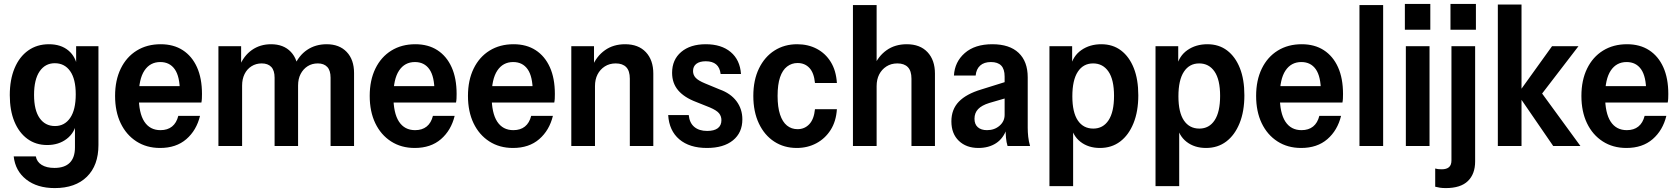

<svg xmlns="http://www.w3.org/2000/svg" viewBox="-20 -746 8570 981"><path d="M260 215Q170 215 114 171Q58 127 50 53H163Q168 81 193 96.5Q218 112 258 112Q310 112 336.5 85.5Q363 59 363 7V-122L371 -121Q362 -68 321 -36.5Q280 -5 221 -5Q163 -5 120 -36.5Q77 -68 53.5 -125Q30 -182 30 -260Q30 -339 54.5 -397.5Q79 -456 124 -488Q169 -520 230 -520Q291 -520 329.5 -488Q368 -456 376 -399H369V-510H483V-5Q483 99 424 157Q365 215 260 215ZM261 -102Q310 -102 338.5 -143.5Q367 -185 367 -264Q367 -342 338.5 -382.5Q310 -423 260 -423Q211 -423 182.5 -381.5Q154 -340 154 -261Q154 -183 182.5 -142.5Q211 -102 261 -102Z M798 10Q729 10 677 -23.5Q625 -57 596.5 -116.5Q568 -176 568 -256Q568 -336 597 -395.5Q626 -455 678.5 -487.5Q731 -520 801 -520Q867 -520 914 -489.5Q961 -459 986.5 -402.5Q1012 -346 1012 -266Q1012 -254 1011.5 -243Q1011 -232 1009 -222H643V-306H926L899 -276Q899 -355 873 -392Q847 -429 799 -429Q747 -429 718 -385.5Q689 -342 689 -255Q689 -168 717.5 -124.5Q746 -81 800 -81Q836 -81 859 -99.5Q882 -118 891 -154H1002Q984 -80 932 -35Q880 10 798 10Z M1096 0V-510H1212V-402H1217V0ZM1383 0V-349Q1383 -386 1366 -404Q1349 -422 1317 -422Q1288 -422 1265 -407.5Q1242 -393 1229.5 -367.5Q1217 -342 1217 -309L1203 -406Q1225 -461 1267 -490.5Q1309 -520 1365 -520Q1429 -520 1466 -481Q1503 -442 1503 -376V0ZM1669 0V-349Q1669 -386 1652 -404Q1635 -422 1604 -422Q1574 -422 1551.5 -407.5Q1529 -393 1516 -368Q1503 -343 1503 -309L1483 -407Q1506 -462 1549 -491Q1592 -520 1649 -520Q1714 -520 1751.5 -480.5Q1789 -441 1789 -373V0Z M2099 10Q2030 10 1978 -23.5Q1926 -57 1897.5 -116.5Q1869 -176 1869 -256Q1869 -336 1898 -395.5Q1927 -455 1979.5 -487.5Q2032 -520 2102 -520Q2168 -520 2215 -489.5Q2262 -459 2287.5 -402.5Q2313 -346 2313 -266Q2313 -254 2312.5 -243Q2312 -232 2310 -222H1944V-306H2227L2200 -276Q2200 -355 2174 -392Q2148 -429 2100 -429Q2048 -429 2019 -385.5Q1990 -342 1990 -255Q1990 -168 2018.5 -124.5Q2047 -81 2101 -81Q2137 -81 2160 -99.5Q2183 -118 2192 -154H2303Q2285 -80 2233 -35Q2181 10 2099 10Z M2601 10Q2532 10 2480 -23.5Q2428 -57 2399.5 -116.5Q2371 -176 2371 -256Q2371 -336 2400 -395.5Q2429 -455 2481.5 -487.5Q2534 -520 2604 -520Q2670 -520 2717 -489.5Q2764 -459 2789.5 -402.5Q2815 -346 2815 -266Q2815 -254 2814.5 -243Q2814 -232 2812 -222H2446V-306H2729L2702 -276Q2702 -355 2676 -392Q2650 -429 2602 -429Q2550 -429 2521 -385.5Q2492 -342 2492 -255Q2492 -168 2520.5 -124.5Q2549 -81 2603 -81Q2639 -81 2662 -99.5Q2685 -118 2694 -154H2805Q2787 -80 2735 -35Q2683 10 2601 10Z M2899 0V-510H3015V-402H3020V0ZM3198 0V-344Q3198 -384 3179.5 -403Q3161 -422 3126 -422Q3094 -422 3070 -406.5Q3046 -391 3033 -365.5Q3020 -340 3020 -306L3006 -406Q3028 -459 3071 -489.5Q3114 -520 3174 -520Q3242 -520 3280 -479.5Q3318 -439 3318 -370V0Z M3592 10Q3503 10 3451 -34Q3399 -78 3394 -158H3499Q3503 -118 3527.5 -97.5Q3552 -77 3593 -77Q3629 -77 3647.5 -91Q3666 -105 3666 -132Q3666 -152 3654 -167Q3642 -182 3607 -197L3537 -225Q3476 -248 3445 -284.5Q3414 -321 3414 -374Q3414 -441 3460.5 -480.5Q3507 -520 3586 -520Q3666 -520 3713.5 -480Q3761 -440 3766 -368H3662Q3658 -401 3639 -417Q3620 -433 3586 -433Q3555 -433 3538 -420Q3521 -407 3521 -383Q3521 -363 3534.5 -348.5Q3548 -334 3582 -320L3657 -289Q3713 -269 3743 -229Q3773 -189 3773 -136Q3773 -68 3725 -29Q3677 10 3592 10Z M4051 10Q3986 10 3936 -22.5Q3886 -55 3857.5 -115Q3829 -175 3829 -256Q3829 -337 3858 -396.5Q3887 -456 3937.5 -488Q3988 -520 4053 -520Q4109 -520 4153.5 -496.5Q4198 -473 4225 -429Q4252 -385 4256 -322H4144Q4139 -374 4115.5 -399Q4092 -424 4055 -424Q4025 -424 4001.5 -406Q3978 -388 3965.5 -351Q3953 -314 3953 -256Q3953 -199 3965.5 -161Q3978 -123 4001 -104.5Q4024 -86 4055 -86Q4091 -86 4115 -111.5Q4139 -137 4144 -188H4256Q4252 -126 4224 -82Q4196 -38 4151 -14Q4106 10 4051 10Z M4338 0V-720H4459V0ZM4637 0V-344Q4637 -384 4618.5 -403Q4600 -422 4565 -422Q4533 -422 4509 -406.5Q4485 -391 4472 -365.5Q4459 -340 4459 -306L4445 -406Q4467 -459 4510 -489.5Q4553 -520 4613 -520Q4681 -520 4719 -479.5Q4757 -439 4757 -370V0Z M5128 0Q5122 -19 5120 -42Q5118 -65 5118 -93H5113V-355Q5113 -393 5095.5 -411Q5078 -429 5043 -429Q5008 -429 4988 -411Q4968 -393 4965 -360H4854Q4858 -430 4909.5 -475Q4961 -520 5050 -520Q5138 -520 5184.5 -476Q5231 -432 5231 -351V-93Q5231 -71 5233.5 -47.5Q5236 -24 5243 0ZM4979 10Q4917 10 4879 -26.5Q4841 -63 4841 -126Q4841 -187 4879 -226.5Q4917 -266 4994 -289L5138 -334V-250L5035 -220Q4996 -208 4977.5 -188.5Q4959 -169 4959 -139Q4959 -111 4976 -96Q4993 -81 5023 -81Q5061 -81 5087 -103.5Q5113 -126 5113 -159L5124 -89Q5107 -39 5069.5 -14.5Q5032 10 4979 10Z M5600 10Q5541 10 5500.5 -21.5Q5460 -53 5450 -111L5463 -113V205H5342V-510H5458V-403L5450 -405Q5462 -460 5505 -490Q5548 -520 5607 -520Q5666 -520 5708 -488Q5750 -456 5773 -398Q5796 -340 5796 -259Q5796 -177 5771.5 -116.5Q5747 -56 5703.5 -23Q5660 10 5600 10ZM5566 -89Q5616 -89 5644 -131.5Q5672 -174 5672 -256Q5672 -339 5643.5 -380.5Q5615 -422 5565 -422Q5515 -422 5487 -379.5Q5459 -337 5459 -254Q5459 -172 5487 -130.5Q5515 -89 5566 -89Z M6142 10Q6083 10 6042.5 -21.5Q6002 -53 5992 -111L6005 -113V205H5884V-510H6000V-403L5992 -405Q6004 -460 6047 -490Q6090 -520 6149 -520Q6208 -520 6250 -488Q6292 -456 6315 -398Q6338 -340 6338 -259Q6338 -177 6313.5 -116.5Q6289 -56 6245.5 -23Q6202 10 6142 10ZM6108 -89Q6158 -89 6186 -131.5Q6214 -174 6214 -256Q6214 -339 6185.5 -380.5Q6157 -422 6107 -422Q6057 -422 6029 -379.5Q6001 -337 6001 -254Q6001 -172 6029 -130.5Q6057 -89 6108 -89Z M6628 10Q6559 10 6507 -23.5Q6455 -57 6426.5 -116.5Q6398 -176 6398 -256Q6398 -336 6427 -395.5Q6456 -455 6508.5 -487.5Q6561 -520 6631 -520Q6697 -520 6744 -489.5Q6791 -459 6816.5 -402.5Q6842 -346 6842 -266Q6842 -254 6841.5 -243Q6841 -232 6839 -222H6473V-306H6756L6729 -276Q6729 -355 6703 -392Q6677 -429 6629 -429Q6577 -429 6548 -385.5Q6519 -342 6519 -255Q6519 -168 6547.5 -124.5Q6576 -81 6630 -81Q6666 -81 6689 -99.5Q6712 -118 6721 -154H6832Q6814 -80 6762 -35Q6710 10 6628 10Z M6926 0V-720H7047V0Z M7163 0V-510H7284V0ZM7158 -594V-726H7288V-594Z M7367 215Q7350 215 7337 213Q7324 211 7313 208V115Q7319 117 7327.5 118Q7336 119 7346 119Q7371 119 7383.5 108Q7396 97 7396 74V-510H7517V79Q7517 143 7480 179Q7443 215 7367 215ZM7391 -594V-726H7521V-594Z M7633 0V-723H7754V0ZM7916 0 7734 -265 7910 -510H8045L7840 -243L7844 -289L8055 0Z M8290 10Q8221 10 8169 -23.5Q8117 -57 8088.5 -116.5Q8060 -176 8060 -256Q8060 -336 8089 -395.5Q8118 -455 8170.5 -487.5Q8223 -520 8293 -520Q8359 -520 8406 -489.5Q8453 -459 8478.5 -402.5Q8504 -346 8504 -266Q8504 -254 8503.5 -243Q8503 -232 8501 -222H8135V-306H8418L8391 -276Q8391 -355 8365 -392Q8339 -429 8291 -429Q8239 -429 8210 -385.5Q8181 -342 8181 -255Q8181 -168 8209.5 -124.5Q8238 -81 8292 -81Q8328 -81 8351 -99.5Q8374 -118 8383 -154H8494Q8476 -80 8424 -35Q8372 10 8290 10Z"/></svg>

Font: Instrument Sans SemiCondensed SemiBold
Style: Regular
Weight: 600
Width: 4
Designer: Rodrigo Fuenzalida
Foundry: fragTYPE
Version: Version 1.000;gftools[0.9.28]